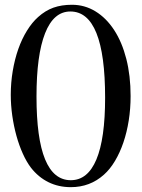

<svg xmlns="http://www.w3.org/2000/svg" viewBox="-20 -773 598 809"><path d="M283.2 -752.9Q336.9 -752.9 382.3 -725.1Q427.7 -697.3 460.9 -646.5Q494.1 -595.7 512.2 -524.9Q530.3 -454.1 530.3 -368.2Q530.3 -315.4 522.5 -265.6Q514.6 -215.8 500 -172.9Q485.4 -129.9 464.4 -94.7Q443.4 -59.6 418 -37.1Q359.4 15.6 278.3 15.6Q226.6 15.6 184.1 -5.4Q141.6 -26.4 110.4 -66.4Q91.8 -90.8 76.2 -125.5Q60.5 -160.2 49.3 -200.7Q38.1 -241.2 31.7 -285.6Q25.4 -330.1 25.4 -374Q25.4 -424.8 33.7 -474.1Q42 -523.4 57.1 -566.4Q72.3 -609.4 93.8 -644Q115.2 -678.7 140.6 -701.2Q170.9 -728.5 205.1 -740.7Q239.3 -752.9 283.2 -752.9ZM276.4 -724.6Q206.1 -724.6 169.9 -632.8Q133.8 -541 133.8 -366.2Q133.8 -13.7 278.3 -13.7Q349.6 -13.7 386.2 -101.1Q422.9 -188.5 422.9 -361.3Q422.9 -543 386.2 -633.8Q349.6 -724.6 276.4 -724.6Z"/></svg>

Font: Jomolhari
Style: Regular
Weight: 400
Designer: Christopher J. Fynn
Foundry: Christopher  J.  Fynn (Karma Drubgy¸ Tenzin).
Version: Version 1.000